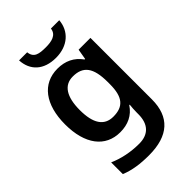

<svg xmlns="http://www.w3.org/2000/svg" viewBox="-290 -913 1206 1206"><g transform="rotate(-45 313.0 -310.5)"><path d="M486 -810H412C406 -758 355 -749 307 -749C248 -749 207 -755 201 -810H129C134 -717 196 -657 305 -657C411 -657 479 -720 486 -810ZM263 -603C129 -603 49 -497 49 -321C49 -145 128 -41 260 -41C328 -41 383 -66 420 -122H424C422 -106 420 -75 420 -55V-41C420 47 375 94 293 94C217 94 146 79 85 52V156C144 180 208 189 285 189C459 189 546 108 546 -47V-593H441L429 -523H424C386 -577 331 -603 263 -603ZM296 -500C387 -500 427 -448 427 -320V-301C427 -185 386 -141 298 -141C217 -141 178 -202 178 -319C178 -438 219 -500 296 -500Z"/></g></svg>

Font: Noto Sans Tamil UI SemiBold
Style: Regular
Weight: 600
Designer: Jelle Bosma - Monotype Design Team
Foundry: Monotype Imaging Inc.
Version: Version 2.004